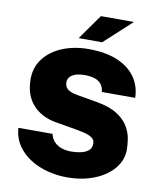

<svg xmlns="http://www.w3.org/2000/svg" viewBox="-99 -1007 911 1095"><g transform="rotate(10 356.0 -459.5)"><path d="M363 10Q307 10 252.2 -4Q197.5 -18 151.8 -46.5Q106 -75 76.5 -118.2Q47 -161.5 42.5 -220H240.5Q246 -194.5 262 -176.5Q278 -158.5 303.5 -148.8Q329 -139 362 -139Q392 -139 418.8 -145Q445.5 -151 462.2 -165.2Q479 -179.5 479 -205Q479 -227 461.8 -239Q444.5 -251 417.2 -257.5Q390 -264 360 -269L249.5 -288Q166.5 -301.5 115.8 -355.2Q65 -409 63 -501Q62 -574 102.2 -625.8Q142.5 -677.5 210.2 -704.8Q278 -732 360 -732Q459 -732 527.5 -703Q596 -674 631.8 -622.5Q667.5 -571 669 -504H476Q473 -532 459 -549.2Q445 -566.5 421.2 -574.2Q397.5 -582 364 -582Q336 -582 317.2 -576.8Q298.5 -571.5 287.5 -563.2Q276.5 -555 271.8 -545Q267 -535 267 -525Q267 -500.5 282.5 -485.5Q298 -470.5 344.5 -462L455.5 -443Q533 -429.5 577 -401.2Q621 -373 641.8 -337.5Q662.5 -302 668 -267Q673.5 -232 673.5 -205Q673.5 -143.5 632.8 -94.8Q592 -46 522 -18Q452 10 363 10ZM395.5 -929H587L428.5 -783.5H292.5Z"/></g></svg>

Font: Public Sans Black
Style: Regular
Weight: 900
Designer: The Public Sans Project Authors: Dan O. Williams and USWDS (Libre Franklin designed by Pablo Impallari and Rodrigo Fuenz
Version: Version 1.007